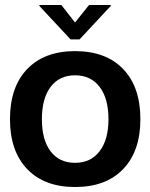

<svg xmlns="http://www.w3.org/2000/svg" viewBox="-20 -737 603 770"><path d="M543 -259Q543 -131 474 -59Q405 13 281 13Q158 13 89 -59Q20 -131 20 -259Q20 -388 89 -460Q158 -532 281 -532Q405 -532 474 -460Q543 -388 543 -259ZM281 -84Q344 -84 379.5 -130.5Q415 -177 415 -259Q415 -342 379.5 -388.5Q344 -435 281 -435Q218 -435 183 -388.5Q148 -342 148 -259Q148 -176 183 -130Q218 -84 281 -84ZM424 -713 299 -579H263L138 -713V-717H226L280 -648H282L337 -717H424Z"/></svg>

Font: Non Bureau Medium
Style: Regular
Weight: 500
Designer: Jona Saucedo
Foundry: Non Foundry
Version: Version 1.000; ttfautohint (v1.8.4)